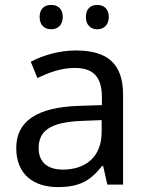

<svg xmlns="http://www.w3.org/2000/svg" viewBox="-20 -750 601 780"><path d="M141 -681C141 -647 162 -631 188 -631C213 -631 235 -647 235 -681C235 -716 213 -730 188 -730C162 -730 141 -716 141 -681ZM329 -681C329 -647 350 -631 375 -631C400 -631 422 -647 422 -681C422 -716 400 -730 375 -730C350 -730 329 -716 329 -681ZM288 -545C218 -545 152 -524 105 -499L132 -433C176 -454 227 -474 283 -474C353 -474 394 -444 394 -355V-323L303 -320C128 -315 46 -256 46 -149C46 -40 118 10 215 10C305 10 348 -17 395 -76H399L416 0H480V-365C480 -490 418 -545 288 -545ZM314 -259 393 -262V-214C393 -110 325 -61 235 -61C177 -61 137 -88 137 -148C137 -216 180 -254 314 -259Z"/></svg>

Font: Noto Sans Cypriot
Style: Regular
Weight: 400
Designer: Monotype Design Team
Foundry: Monotype Imaging Inc.
Version: Version 2.002